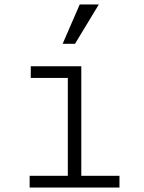

<svg xmlns="http://www.w3.org/2000/svg" viewBox="-20 -835 640 855"><path d="M112 0H512V-52H342V-540H117V-488H282V-52H112ZM420 -815H335L259 -640H314Z"/></svg>

Font: CommitMonoV142 ExtLt
Style: Regular
Weight: 200
Monospace: yes
Designer: Eigil Nikolajsen
Foundry: Eigil Nikolajsen
Version: Version 1.142